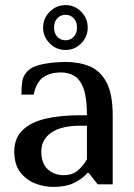

<svg xmlns="http://www.w3.org/2000/svg" viewBox="-20 -723 525 753"><path d="M188 10Q153 10 118 -3.5Q83 -17 59.5 -47.5Q36 -78 36 -129Q36 -181 68.5 -212.5Q101 -244 159 -257.5Q217 -271 295 -271H321Q321 -339 308 -375Q295 -411 272 -425Q249 -439 219 -439Q179 -439 151 -421Q123 -403 112 -352H64Q64 -379 67 -402.5Q70 -426 89 -445Q108 -464 150.5 -472Q193 -480 239 -480Q290 -480 331.5 -463Q373 -446 397.5 -400.5Q422 -355 422 -270V0H363L328 -45H323Q308 -26 275 -8Q242 10 188 10ZM229 -36Q265 -36 286.5 -55.5Q308 -75 321 -98V-230H295Q221 -230 181.5 -203Q142 -176 142 -129Q142 -82 167.5 -59Q193 -36 229 -36ZM237 -527Q201 -527 175 -553Q149 -579 149 -615Q149 -651 175 -677Q201 -703 237 -703Q273 -703 298.5 -677Q324 -651 324 -615Q324 -579 298.5 -553Q273 -527 237 -527ZM237 -565Q256 -565 269 -578.5Q282 -592 282 -615Q282 -638 269 -651.5Q256 -665 237 -665Q218 -665 205 -651.5Q192 -638 192 -615Q192 -592 205 -578.5Q218 -565 237 -565Z"/></svg>

Font: El Messiri Medium
Style: Regular
Weight: 500
Designer: Mohamed Gaber
Foundry: Kief Type Foundry
Version: Version 2.020; ttfautohint (v1.8.3)